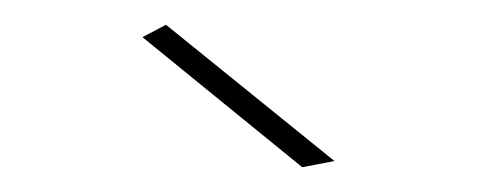

<svg xmlns="http://www.w3.org/2000/svg" viewBox="-20 -759 390 155"><path d="M114 -739 250 -629 224 -624 95 -729Z"/></svg>

Font: Gontserrat Thin
Style: Regular
Weight: 250
Designer: Julieta Ulanovsky
Foundry: Julieta Ulanovsky
Version: Version 6.001